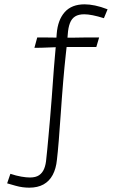

<svg xmlns="http://www.w3.org/2000/svg" viewBox="-20 -724 540 887"><path d="M115 143Q101 143 85 141Q69 139 51.5 134Q34 129 13 123L28 79Q55 88 78.5 92Q102 96 118 96Q145 96 160.5 85.5Q176 75 184 55.5Q192 36 194 8Q196 -10 198.5 -35Q201 -60 204 -94.5Q207 -129 211 -173Q215 -217 219 -272Q222 -314 224.5 -347.5Q227 -381 229 -408.5Q231 -436 233.5 -461.5Q236 -487 238 -513Q240 -539 242 -568Q247 -632 279 -668Q311 -704 371 -704Q393 -704 419.5 -698.5Q446 -693 477 -681L460 -640Q431 -649 408.5 -653.5Q386 -658 369 -658Q343 -658 327 -648Q311 -638 303 -617Q295 -596 293 -565Q292 -546 289.5 -523Q287 -500 284 -473Q281 -446 278 -415Q275 -384 272 -348.5Q269 -313 266 -273Q264 -238 261 -203Q258 -168 256 -135.5Q254 -103 251.5 -74.5Q249 -46 247 -23.5Q245 -1 243 14Q239 55 223.5 84Q208 113 181 128Q154 143 115 143ZM139 -503 152 -551Q165 -551 183.5 -551Q202 -551 222 -550.5Q242 -550 261 -550Q280 -550 293 -550Q304 -550 318.5 -550Q333 -550 349 -550.5Q365 -551 381.5 -551Q398 -551 412.5 -551Q427 -551 438 -551L425 -507Q424 -507 411.5 -507Q399 -507 379.5 -507Q360 -507 340 -507Q320 -507 305 -507Q290 -507 286 -507Q273 -507 253.5 -506.5Q234 -506 213 -505Q192 -504 172.5 -503.5Q153 -503 139 -503Z"/></svg>

Font: Truculenta Light
Style: Regular
Weight: 300
Version: Version 1.002